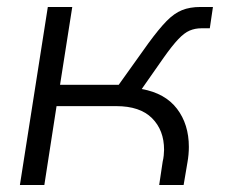

<svg xmlns="http://www.w3.org/2000/svg" viewBox="-20 -530 651 550"><path d="M37 0 117 -510H187L152 -287H320L405 -406Q435 -447 457 -469.5Q479 -492 501.5 -501Q524 -510 554 -510H590L581 -449H557Q539 -449 523.5 -442.5Q508 -436 490.5 -417.5Q473 -399 449 -365L386 -275Q453 -263 487 -218.5Q521 -174 521 -109Q521 -99 520 -87.5Q519 -76 517 -65L506 0H436L446 -67Q448 -75 449 -84.5Q450 -94 450 -101Q450 -157 415.5 -191.5Q381 -226 313 -226H142L107 0Z"/></svg>

Font: MuseoModerno Light
Style: Italic
Weight: 300
Italic angle: -9°
Designer: Pablo Cosgaya, Héctor Gatti, Marcela Romero, and the Authors of The MuseoModerno Project.
Foundry: Omnibus-Type Team
Version: Version 1.003